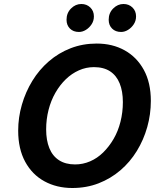

<svg xmlns="http://www.w3.org/2000/svg" viewBox="-20 -927 805 961"><path d="M342 14Q264 14 202.5 -19.5Q141 -53 106 -117.5Q71 -182 71 -273Q71 -339 89.5 -403Q108 -467 142 -522.5Q176 -578 224.5 -620Q273 -662 333.5 -685.5Q394 -709 464 -709Q543 -709 604 -675Q665 -641 700 -577Q735 -513 735 -422Q735 -355 717 -291Q699 -227 665 -171.5Q631 -116 582.5 -74.5Q534 -33 473.5 -9.5Q413 14 342 14ZM356 -104Q395 -104 431 -119.5Q467 -135 496.5 -164Q526 -193 548.5 -231.5Q571 -270 583 -317.5Q595 -365 595 -416Q595 -470 579 -509.5Q563 -549 531 -570Q499 -591 450 -591Q411 -591 375 -575Q339 -559 309.5 -530.5Q280 -502 257.5 -463Q235 -424 223 -377Q211 -330 211 -279Q211 -225 227 -185.5Q243 -146 275.5 -125Q308 -104 356 -104ZM586 -767Q558 -767 541 -784Q524 -801 524 -828Q524 -862 546.5 -884.5Q569 -907 598 -907Q625 -907 643 -889.5Q661 -872 661 -845Q661 -823 649.5 -805.5Q638 -788 621 -777.5Q604 -767 586 -767ZM375 -767Q347 -767 330 -784Q313 -801 313 -828Q313 -862 335.5 -884.5Q358 -907 387 -907Q414 -907 432 -889.5Q450 -872 450 -845Q450 -823 438.5 -805.5Q427 -788 410 -777.5Q393 -767 375 -767Z"/></svg>

Font: Ubuntu Sans
Style: Bold Italic
Weight: 700
Italic angle: -13.5°
Designer: Dalton Maag Ltd
Foundry: Dalton Maag Ltd
Version: Version 1.006